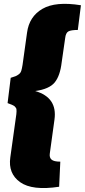

<svg xmlns="http://www.w3.org/2000/svg" viewBox="-20 -794 436 987"><path d="M396 -767 380 -640Q345 -640 331.5 -632.5Q318 -625 315 -598L297 -473Q289 -404 261 -370Q233 -336 161 -326Q276 -293 260 -179L236 -5Q233 16 245 26.5Q257 37 290 37L284 166Q146 187 83.5 142.5Q21 98 33 15L64 -207Q65 -215 65 -221.5Q65 -228 64.5 -232.5Q64 -237 61 -240.5Q58 -244 56 -246.5Q54 -249 49 -251.5Q44 -254 41 -255.5Q38 -257 30.5 -259.5Q23 -262 19 -264L35 -394Q54 -400 60.5 -402.5Q67 -405 76.5 -412Q86 -419 89.5 -430.5Q93 -442 96 -461L119 -626Q130 -709 198 -748.5Q266 -788 396 -767Z"/></svg>

Font: Exo 2.0 Black
Style: Italic
Weight: 900
Italic angle: -8°
Designer: Natanael Gama
Version: Version 1.001;PS 001.001;hotconv 1.0.70;makeotf.lib2.5.58329